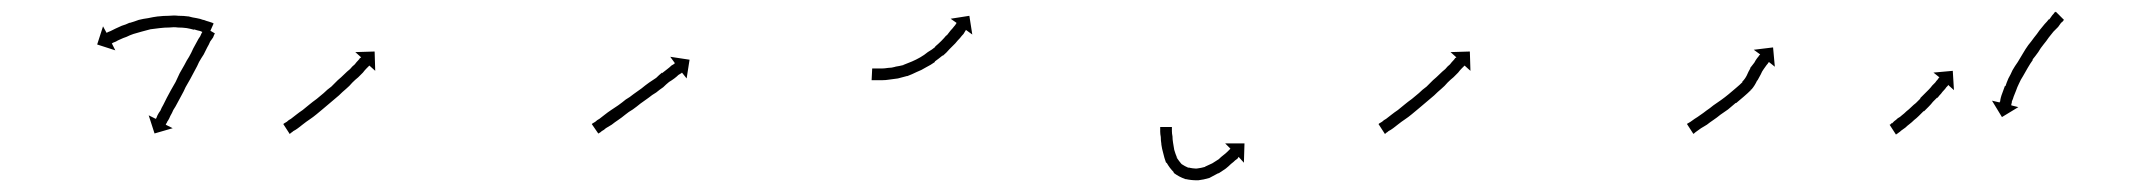

<svg xmlns="http://www.w3.org/2000/svg" viewBox="-20 -294 3658 328"><path d="M335 -236Q335 -236 335 -236Q335 -236 335 -236Q335 -236 335 -236Q335 -236 335 -236Q333 -237 330 -238Q330 -238 330 -238Q330 -238 330 -238Q330 -238 330 -238Q330 -238 330 -238Q326 -239 322 -241Q322 -241 322 -241Q322 -241 322 -241Q322 -241 322 -241Q322 -241 322 -241Q317 -242 311 -244Q311 -244 311 -244Q311 -244 311 -244Q311 -244 311.5 -243.5Q312 -243 312 -243Q305 -245 299 -246Q299 -246 299 -246Q299 -246 299 -246Q299 -246 299 -246Q299 -246 299 -246Q292 -247 284 -247Q284 -247 284 -247Q284 -247 284 -247Q284 -247 284 -247Q284 -247 284 -247Q277 -248 269 -247Q269 -247 269 -247Q269 -247 269 -247Q269 -247 269 -247Q269 -247 269 -247Q261 -247 253 -246Q253 -246 253 -246Q253 -246 253 -246Q253 -246 253 -246Q253 -246 253 -246Q245 -245 237 -244Q237 -244 237 -244Q237 -244 237 -244Q237 -244 237 -244Q237 -244 237 -244Q229 -242 222 -240Q222 -240 222 -240Q222 -240 222 -240Q222 -240 222 -240Q222 -240 222 -240Q215 -238 208 -236Q208 -236 208 -236Q208 -236 208 -236Q208 -236 208 -236Q208 -236 208 -236Q202 -234 196 -231Q196 -231 196 -231Q196 -231 196 -231Q196 -231 196 -231Q196 -231 196 -231Q190 -229 186 -227Q186 -227 186 -227Q186 -227 186 -227Q186 -227 186 -227Q186 -227 186 -227Q181 -225 178 -223Q178 -223 178 -223Q178 -223 178 -223Q178 -223 178 -223Q178 -223 178 -223Q175 -222 173 -221Q172 -220 171 -220L177 -208L146 -218L156 -249L162 -238Q163 -238 164 -239Q166 -240 169 -241Q169 -241 169 -241Q169 -241 169 -241Q169 -241 169 -241Q169 -241 169 -241Q173 -243 177 -245Q177 -245 177 -245Q177 -245 177 -245Q177 -245 177 -245Q177 -245 177 -245Q182 -247 188 -250Q188 -250 188 -250Q188 -250 188 -250Q188 -250 188 -250Q188 -250 188 -250Q195 -252 201 -255Q201 -255 201 -255Q201 -255 201 -255Q202 -255 202 -255Q202 -255 202 -255Q209 -257 217 -260Q217 -260 217 -260Q217 -260 217 -260Q217 -260 217 -260Q217 -260 217 -260Q225 -262 233 -263Q233 -263 233 -263Q233 -263 233 -263Q233 -263 233 -263Q233 -263 233 -263Q242 -265 250 -266Q250 -266 250.5 -266Q251 -266 251 -266Q251 -266 251 -266Q251 -266 251 -266Q259 -267 268 -267Q268 -267 268 -267Q268 -267 268 -267Q268 -267 268 -267Q268 -267 268 -267Q277 -268 285 -267Q285 -267 285 -267Q285 -267 285 -267Q286 -267 286 -267Q286 -267 286 -267Q294 -267 301 -266Q301 -266 301 -266Q301 -266 301 -266Q301 -266 301.5 -266Q302 -266 302 -266Q309 -264 316 -263Q316 -263 316 -263Q316 -263 316 -263Q316 -263 316 -263Q316 -263 316 -263Q322 -262 327 -260Q327 -260 327.5 -260Q328 -260 328 -260Q328 -260 328 -260Q328 -260 328 -260Q333 -258 337 -257Q337 -257 337 -257Q337 -257 337 -257Q337 -257 337 -257Q337 -257 337 -257Q340 -256 343 -255Q343 -255 343 -255Q343 -255 343 -255Q343 -255 343 -255Q343 -255 343 -255Q344 -254 345 -254L337 -236Q336 -236 335 -236ZM346 -235Q345 -233 344 -230Q342 -227 339 -223Q337 -218 334 -213Q331 -207 328 -201Q324 -195 320 -188Q317 -181 313 -174Q309 -167 305 -159Q301 -152 297 -145Q294 -138 290 -131Q286 -124 283 -118Q280 -112 276 -106Q274 -101 271 -96Q269 -91 267 -88Q266 -87 265.5 -85.5Q265 -84 264 -83Q264 -82 263 -81L275 -75L244 -66L234 -97L246 -91Q247 -92 247 -92Q248 -94 249 -97Q251 -101 254 -105Q256 -110 259 -115Q262 -121 265 -127Q269 -134 272 -140Q276 -147 280 -154Q284 -162 287 -169Q291 -176 295 -183Q299 -191 303 -197Q307 -204 310 -211Q313 -217 316 -222Q319 -228 322 -232Q324 -237 326 -240Q328 -243 329 -245Q329 -246 330 -247L347 -237Q347 -236 346 -235Z M465 -83Q467 -84 470 -86Q473 -89 477 -91Q481 -94 486 -98Q491 -102 497 -106Q497 -106 497 -106Q497 -106 497 -106Q497 -106 497 -106Q497 -106 497 -106Q502 -110 508 -115Q508 -115 508 -115Q508 -115 508 -115Q508 -115 508 -115Q508 -115 508 -115Q514 -120 521 -125Q521 -125 521 -125Q521 -125 521 -125Q521 -125 521 -125Q521 -125 521 -125Q527 -130 533 -135Q533 -135 533 -135Q533 -135 533 -135Q533 -135 533 -135Q533 -135 533 -135Q539 -141 546 -146Q546 -146 546 -146Q546 -146 546 -146Q546 -146 546 -146Q546 -146 546 -146Q552 -152 557 -157Q557 -157 557 -157Q557 -157 557 -157Q557 -157 557 -157Q557 -157 557 -157Q563 -162 568 -167Q568 -167 568 -167Q568 -167 568 -167Q568 -167 568 -167Q568 -167 568 -167Q573 -172 578 -176Q582 -181 586 -184Q589 -188 592 -191Q594 -193 595 -195Q596 -195 597 -196L587 -205L620 -206L621 -173L611 -182Q611 -182 610 -181Q608 -179 606 -177Q603 -174 600 -170Q596 -166 592 -162Q587 -158 582 -153Q582 -153 582 -153Q582 -153 582 -153Q582 -153 582 -153Q582 -153 582 -153Q577 -147 571 -142Q571 -142 571 -142Q571 -142 571 -142Q571 -142 571 -142Q571 -142 571 -142Q565 -137 559 -131Q559 -131 559 -131Q559 -131 559 -131Q559 -131 559 -131Q559 -131 559 -131Q553 -126 546 -120Q546 -120 546 -120Q546 -120 546 -120Q546 -120 546 -120Q546 -120 546 -120Q540 -115 533 -109Q533 -109 533 -109Q533 -109 533 -109Q533 -109 533 -109Q533 -109 533 -109Q527 -104 521 -99Q521 -99 521 -99Q521 -99 521 -99Q521 -99 521 -99Q521 -99 521 -99Q515 -94 509 -90Q509 -90 509 -90Q509 -90 509 -90Q509 -90 509 -90Q509 -90 509 -90Q503 -86 498 -82Q493 -78 489 -75Q485 -72 481 -70Q479 -68 477 -67Q476 -66 475 -65L464 -82Q464 -82 465 -83Z M992 -83Q994 -84 997 -86Q1000 -89 1004 -91Q1008 -94 1013 -98Q1018 -102 1024 -106Q1030 -110 1036 -114Q1043 -119 1049 -124Q1056 -128 1062 -133Q1069 -138 1076 -143Q1082 -148 1089 -153Q1095 -157 1101 -161Q1106 -166 1111 -170V-169Q1116 -173 1120 -176Q1124 -179 1127 -182Q1130 -184 1132 -185Q1132 -186 1133 -186L1125 -197L1158 -192L1153 -160L1145 -170Q1145 -170 1144 -169Q1142 -168 1139 -166Q1136 -163 1132 -160Q1128 -157 1123 -154Q1118 -150 1113 -145Q1107 -141 1101 -136Q1094 -132 1088 -127Q1081 -122 1074 -117Q1068 -112 1061 -107Q1054 -103 1048 -98Q1042 -93 1036 -89Q1030 -85 1025 -81Q1020 -78 1015 -75Q1012 -72 1008 -70Q1006 -68 1004 -67Q1003 -66 1002 -66L991 -82Q991 -82 992 -83Z M1472 -177Q1472 -177 1472 -177Q1472 -177 1472 -177Q1472 -177 1472 -177Q1472 -177 1472 -177Q1474 -177 1478 -177Q1478 -177 1478 -177Q1478 -177 1478 -177Q1478 -177 1478 -177Q1478 -177 1478 -177Q1482 -177 1486 -177Q1486 -177 1486 -177Q1486 -177 1486 -177Q1486 -177 1486 -177Q1486 -177 1486 -177Q1491 -177 1497 -178Q1497 -178 1497 -178Q1497 -178 1497 -178Q1497 -178 1497 -178Q1497 -178 1497 -178Q1503 -178 1510 -180Q1510 -180 1510 -180Q1510 -180 1510 -180Q1510 -180 1509.5 -180Q1509 -180 1509 -180Q1516 -181 1524 -183Q1524 -183 1524 -183Q1524 -183 1523 -183Q1523 -183 1523 -183Q1523 -183 1523 -183Q1531 -186 1538 -189Q1538 -189 1538 -189Q1538 -189 1538 -189Q1538 -189 1538 -189Q1538 -189 1538 -189Q1545 -192 1552 -196Q1552 -196 1552 -196Q1552 -196 1552 -196Q1552 -196 1552 -196Q1552 -196 1552 -196Q1559 -200 1565 -205Q1565 -205 1565 -205Q1565 -205 1565 -205Q1565 -205 1565 -205Q1565 -205 1565 -205Q1572 -209 1578 -214Q1578 -214 1578 -214Q1578 -214 1577 -214Q1577 -214 1577 -214Q1577 -214 1577 -214Q1583 -219 1588 -224Q1588 -224 1588 -224Q1588 -224 1588 -224Q1588 -224 1588 -224Q1588 -224 1588 -224Q1593 -229 1597 -234Q1597 -234 1597 -234Q1597 -234 1597 -234Q1597 -234 1597 -233.5Q1597 -233 1597 -233Q1601 -238 1604 -242Q1604 -242 1604 -242Q1604 -242 1604 -242Q1604 -242 1604 -242Q1604 -242 1604 -242Q1607 -245 1610 -249Q1610 -249 1610 -249Q1610 -249 1610 -249Q1610 -249 1610 -249Q1610 -249 1610 -249Q1612 -251 1613 -253Q1614 -254 1614 -255L1604 -262L1636 -267L1641 -235L1630 -243Q1630 -242 1629 -241Q1628 -239 1626 -236Q1626 -236 1626 -236Q1626 -236 1626 -236Q1626 -236 1626 -236Q1626 -236 1626 -236Q1623 -233 1620 -229Q1620 -229 1620 -229Q1620 -229 1620 -229Q1620 -229 1620 -229Q1620 -229 1620 -229Q1616 -225 1612 -220Q1612 -220 1612 -220Q1612 -220 1612 -220Q1612 -220 1612 -220Q1612 -220 1612 -220Q1607 -215 1602 -210Q1602 -210 1602 -210Q1602 -210 1602 -210Q1602 -210 1602 -210Q1602 -210 1602 -210Q1597 -204 1591 -199Q1591 -199 1590.5 -199Q1590 -199 1590 -199Q1590 -199 1590 -199Q1590 -199 1590 -199Q1584 -194 1577 -189Q1577 -189 1577 -189Q1577 -189 1577 -189Q1577 -188 1577 -188Q1577 -188 1577 -188Q1570 -183 1562 -179Q1562 -179 1562 -179Q1562 -179 1562 -179Q1562 -179 1562 -179Q1562 -179 1562 -179Q1554 -174 1546 -171Q1546 -171 1546 -171Q1546 -171 1546 -171Q1546 -171 1546 -171Q1546 -171 1546 -171Q1538 -167 1530 -164Q1530 -164 1530 -164Q1530 -164 1530 -164Q1529 -164 1529 -164Q1529 -164 1529 -164Q1522 -162 1514 -160Q1514 -160 1514 -160Q1514 -160 1514 -160Q1514 -160 1514 -160Q1514 -160 1514 -160Q1506 -159 1499 -158Q1499 -158 1499 -158Q1499 -158 1499 -158Q1499 -158 1499 -158Q1499 -158 1499 -158Q1493 -157 1487 -157Q1487 -157 1487 -157Q1487 -157 1487 -157Q1487 -157 1487 -157Q1487 -157 1487 -157Q1482 -157 1478 -157Q1478 -157 1478 -157Q1478 -157 1478 -157Q1478 -157 1478 -157Q1478 -157 1478 -157Q1474 -157 1472 -157Q1472 -157 1472 -157Q1472 -157 1472 -157Q1472 -157 1472 -157Q1472 -157 1472 -157Q1470 -157 1469 -157L1470 -177Q1471 -177 1472 -177Z M1982 -75Q1982 -75 1982 -75Q1982 -75 1982 -75Q1982 -75 1982 -75Q1982 -75 1982 -75Q1982 -73 1982 -70Q1982 -70 1982 -70Q1982 -70 1982 -70Q1982 -70 1982 -70Q1982 -70 1982 -70Q1982 -66 1983 -61Q1983 -61 1983 -61Q1983 -61 1983 -61Q1983 -61 1983 -61Q1983 -61 1983 -61Q1983 -56 1984 -50Q1984 -50 1984 -50Q1984 -50 1984 -50Q1984 -50 1984 -50Q1984 -50 1984 -50Q1985 -44 1986 -38Q1986 -38 1986 -38Q1986 -38 1986 -38Q1986 -38 1986 -38Q1986 -38 1986 -38Q1988 -31 1991 -24Q1991 -24 1991 -24.5Q1991 -25 1991 -25Q1991 -25 1990.5 -25Q1990 -25 1990 -25Q1994 -19 1999 -13Q1999 -13 1999 -14Q1998 -14 1998 -14Q2004 -10 2011 -7Q2011 -7 2011 -7Q2010 -8 2010 -8Q2017 -6 2026 -6Q2026 -6 2025 -6Q2024 -6 2024 -6Q2032 -7 2039 -9Q2039 -9 2039 -9Q2039 -9 2039 -9Q2039 -9 2038.5 -9Q2038 -9 2038 -9Q2045 -12 2051 -15Q2051 -15 2051 -15Q2051 -15 2051 -15Q2051 -15 2051 -15Q2051 -15 2051 -15Q2057 -19 2062 -22Q2062 -22 2062 -22Q2062 -22 2062 -22Q2062 -22 2062 -22Q2062 -22 2062 -22Q2066 -26 2070 -29Q2070 -29 2070 -29Q2070 -29 2070 -29Q2070 -29 2070 -29Q2070 -29 2070 -29Q2074 -32 2077 -35Q2077 -35 2077 -35Q2077 -35 2077 -35Q2077 -35 2077 -35Q2077 -35 2077 -35Q2079 -37 2081 -39Q2081 -39 2082 -40L2073 -49H2106L2105 -16L2096 -26Q2095 -25 2095 -24Q2093 -22 2090 -20Q2090 -20 2090 -20Q2090 -20 2090 -20Q2090 -20 2090 -20Q2090 -20 2090 -20Q2087 -17 2083 -14Q2083 -14 2083 -14Q2083 -14 2083 -14Q2083 -14 2083 -14Q2083 -14 2083 -14Q2079 -10 2074 -6Q2074 -6 2074 -6Q2074 -6 2074 -6Q2074 -6 2074 -6Q2074 -6 2074 -6Q2068 -2 2062 2Q2062 2 2062 2Q2062 2 2062 2Q2061 2 2061 2Q2061 2 2061 2Q2054 6 2046 10Q2046 10 2046 10Q2046 10 2046 10Q2046 10 2046 10Q2046 10 2046 10Q2036 13 2027 14Q2027 14 2026 14Q2025 14 2025 14Q2015 14 2006 12Q2006 12 2005 12Q2005 12 2005 12Q1994 8 1986 2Q1986 2 1985 1Q1985 0 1985 0Q1978 -7 1973 -16Q1973 -16 1973 -16Q1973 -16 1973 -16Q1973 -16 1972.5 -16Q1972 -16 1972 -16Q1969 -24 1967 -33Q1967 -33 1967 -33Q1967 -33 1967 -33Q1967 -33 1967 -33Q1967 -33 1967 -33Q1965 -40 1964 -47Q1964 -47 1964 -47Q1964 -47 1964 -48Q1964 -48 1964 -48Q1964 -48 1964 -48Q1963 -54 1963 -60Q1963 -60 1963 -60Q1963 -60 1963 -60Q1963 -60 1963 -60Q1963 -60 1963 -60Q1962 -65 1962 -69Q1962 -69 1962 -69Q1962 -69 1962 -69Q1962 -69 1962 -69Q1962 -69 1962 -69Q1962 -72 1962 -75Q1962 -75 1962 -75Q1962 -75 1962 -75Q1962 -75 1962 -75Q1962 -75 1962 -75Q1962 -76 1962 -77H1982Q1982 -76 1982 -75Z M2336 -83Q2338 -84 2341 -86Q2344 -89 2348 -91Q2352 -94 2357 -98Q2362 -102 2368 -106Q2368 -106 2368 -106Q2368 -106 2368 -106Q2368 -106 2368 -106Q2368 -106 2368 -106Q2373 -110 2379 -115Q2379 -115 2379 -115Q2379 -115 2379 -115Q2379 -115 2379 -115Q2379 -115 2379 -115Q2385 -120 2392 -125Q2392 -125 2392 -125Q2392 -125 2392 -125Q2392 -125 2392 -125Q2392 -125 2392 -125Q2398 -130 2404 -135Q2404 -135 2404 -135Q2404 -135 2404 -135Q2404 -135 2404 -135Q2404 -135 2404 -135Q2410 -141 2417 -146Q2417 -146 2417 -146Q2417 -146 2417 -146Q2417 -146 2417 -146Q2417 -146 2417 -146Q2423 -152 2428 -157Q2428 -157 2428 -157Q2428 -157 2428 -157Q2428 -157 2428 -157Q2428 -157 2428 -157Q2434 -162 2439 -167Q2439 -167 2439 -167Q2439 -167 2439 -167Q2439 -167 2439 -167Q2439 -167 2439 -167Q2444 -172 2449 -176Q2453 -181 2457 -184Q2460 -188 2463 -191Q2465 -193 2466 -195Q2467 -195 2468 -196L2458 -205L2491 -206L2492 -173L2482 -182Q2482 -182 2481 -181Q2479 -179 2477 -177Q2474 -174 2471 -170Q2467 -166 2463 -162Q2458 -158 2453 -153Q2453 -153 2453 -153Q2453 -153 2453 -153Q2453 -153 2453 -153Q2453 -153 2453 -153Q2448 -147 2442 -142Q2442 -142 2442 -142Q2442 -142 2442 -142Q2442 -142 2442 -142Q2442 -142 2442 -142Q2436 -137 2430 -131Q2430 -131 2430 -131Q2430 -131 2430 -131Q2430 -131 2430 -131Q2430 -131 2430 -131Q2424 -126 2417 -120Q2417 -120 2417 -120Q2417 -120 2417 -120Q2417 -120 2417 -120Q2417 -120 2417 -120Q2411 -115 2404 -109Q2404 -109 2404 -109Q2404 -109 2404 -109Q2404 -109 2404 -109Q2404 -109 2404 -109Q2398 -104 2392 -99Q2392 -99 2392 -99Q2392 -99 2392 -99Q2392 -99 2392 -99Q2392 -99 2392 -99Q2386 -94 2380 -90Q2380 -90 2380 -90Q2380 -90 2380 -90Q2380 -90 2380 -90Q2380 -90 2380 -90Q2374 -86 2369 -82Q2364 -78 2360 -75Q2356 -72 2352 -70Q2350 -68 2348 -67Q2347 -66 2346 -65L2335 -82Q2335 -82 2336 -83Z M2863 -83Q2865 -84 2868 -86Q2871 -88 2875 -91Q2880 -94 2884 -97Q2890 -101 2895 -105Q2901 -109 2907 -114Q2914 -119 2920 -123Q2920 -123 2920 -123Q2920 -123 2920 -123Q2920 -123 2920 -123Q2920 -123 2920 -123Q2927 -128 2933 -133Q2933 -133 2933 -133Q2933 -133 2933 -133Q2933 -133 2933 -133Q2933 -133 2933 -133Q2940 -139 2946 -144Q2946 -144 2946 -144Q2946 -144 2946 -144Q2946 -144 2946 -144Q2946 -144 2946 -144Q2952 -149 2957 -154Q2957 -154 2957 -154Q2957 -154 2957 -154Q2957 -154 2956.5 -154Q2956 -154 2956 -154Q2961 -159 2964 -165Q2964 -165 2964 -165Q2964 -165 2964 -165Q2964 -165 2964 -165Q2964 -165 2964 -165Q2967 -172 2970 -177Q2970 -177 2970 -177Q2970 -177 2970 -178Q2970 -178 2970 -178Q2970 -178 2970 -178Q2974 -183 2977 -187Q2977 -187 2977 -187Q2977 -187 2977 -187Q2977 -187 2977 -187Q2977 -187 2977 -187Q2979 -191 2982 -195Q2982 -195 2982 -195Q2982 -195 2982 -195Q2982 -195 2982 -195Q2982 -195 2982 -195Q2984 -197 2985 -199Q2985 -199 2985 -199Q2985 -199 2985 -199Q2985 -199 2985 -199Q2985 -199 2985 -199Q2986 -200 2987 -201L2976 -209L3009 -213L3012 -180L3002 -188Q3002 -188 3001 -187Q3001 -187 3001 -187Q3001 -187 3001 -187Q3001 -187 3001 -187Q3001 -187 3001 -187Q3000 -185 2998 -183Q2998 -183 2998 -183Q2998 -183 2998 -183Q2998 -183 2998 -183Q2998 -183 2998 -183Q2996 -180 2993 -176Q2993 -176 2993 -176Q2993 -176 2993 -176Q2993 -176 2993 -176Q2993 -176 2993 -176Q2990 -172 2988 -167Q2988 -167 2988 -167Q2988 -167 2988 -167Q2988 -167 2988 -167Q2988 -167 2988 -167Q2985 -162 2982 -156Q2982 -156 2982 -156Q2982 -156 2982 -157Q2982 -157 2982 -157Q2982 -157 2982 -157Q2978 -148 2972 -141Q2972 -141 2972 -141Q2972 -141 2971 -141Q2971 -141 2971 -140.5Q2971 -140 2971 -140Q2966 -135 2959 -129Q2959 -129 2959 -129Q2959 -129 2959 -129Q2959 -129 2959 -129Q2959 -129 2959 -129Q2952 -123 2946 -118Q2946 -118 2946 -118Q2946 -118 2946 -118Q2946 -118 2945.5 -118Q2945 -118 2945 -118Q2939 -113 2932 -107Q2932 -107 2932 -107Q2932 -107 2932 -107Q2932 -107 2932 -107Q2932 -107 2932 -107Q2926 -103 2919 -98Q2913 -93 2907 -89Q2901 -85 2896 -81Q2891 -78 2886 -75Q2882 -72 2879 -70Q2876 -68 2874 -66Q2873 -66 2873 -65L2862 -82Q2862 -83 2863 -83Z M3209 -81Q3210 -82 3212 -84V-83Q3214 -85 3216 -87Q3216 -87 3216 -87Q3216 -87 3216 -87Q3216 -87 3216 -87Q3216 -87 3216 -87Q3219 -89 3222 -92Q3222 -92 3222 -92Q3222 -92 3222 -92Q3222 -92 3222 -92Q3222 -92 3222 -92Q3226 -94 3229 -97Q3229 -97 3229 -97Q3229 -97 3229 -97Q3229 -97 3229 -97Q3229 -97 3229 -97Q3233 -100 3237 -104Q3237 -104 3237 -104Q3237 -104 3237 -104Q3237 -104 3237 -104Q3237 -104 3237 -104Q3241 -107 3245 -111Q3245 -111 3245 -111Q3245 -111 3245 -111Q3245 -111 3245 -111Q3245 -111 3245 -111Q3249 -115 3253 -118Q3253 -118 3253 -118Q3253 -118 3253 -118Q3253 -118 3253 -118Q3253 -118 3253 -118Q3257 -122 3261 -126Q3261 -126 3261 -126Q3261 -126 3260 -126Q3260 -126 3260 -126Q3260 -126 3260 -126Q3264 -130 3268 -134Q3268 -134 3268 -134Q3268 -134 3268 -134Q3268 -134 3268 -134Q3268 -134 3268 -134Q3271 -137 3275 -141Q3278 -144 3281 -148Q3284 -151 3286 -153Q3288 -156 3290 -158Q3291 -159 3292 -161Q3293 -161 3293 -162L3283 -170L3316 -173L3318 -140L3308 -149Q3308 -148 3307 -147Q3306 -146 3305 -145Q3303 -142 3301 -140Q3298 -137 3296 -134Q3293 -131 3290 -127H3289Q3286 -124 3282 -120Q3282 -120 3282 -120Q3282 -120 3282 -120Q3282 -120 3282 -120Q3282 -120 3282 -120Q3279 -116 3275 -112Q3275 -112 3275 -112Q3275 -112 3275 -112Q3275 -112 3275 -112Q3275 -112 3275 -112Q3271 -108 3267 -104Q3267 -104 3267 -104Q3267 -104 3267 -104Q3266 -104 3266 -104Q3266 -104 3266 -104Q3262 -100 3258 -96Q3258 -96 3258 -96Q3258 -96 3258 -96Q3258 -96 3258 -96Q3258 -96 3258 -96Q3254 -92 3250 -89Q3250 -89 3250 -89Q3250 -89 3250 -89Q3250 -89 3250 -89Q3250 -89 3250 -89Q3246 -85 3242 -82Q3242 -82 3242 -82Q3242 -82 3242 -82Q3242 -82 3242 -82Q3242 -82 3242 -82Q3238 -79 3235 -76Q3235 -76 3235 -76Q3235 -76 3235 -76Q3235 -76 3235 -76Q3235 -76 3235 -76Q3231 -73 3228 -71Q3228 -71 3228 -71Q3228 -71 3228 -71Q3228 -71 3228 -71Q3228 -71 3228 -71Q3226 -69 3223 -67Q3222 -66 3220 -65Q3220 -65 3219 -64L3208 -81Q3208 -81 3209 -81Z M3505 -259Q3504 -257 3501 -255Q3501 -255 3501 -255Q3501 -255 3501 -255Q3501 -255 3501 -255Q3501 -255 3501 -255Q3499 -252 3496 -248Q3496 -248 3496 -248Q3496 -248 3496 -248Q3496 -248 3496 -248Q3496 -248 3496 -248Q3492 -244 3488 -240Q3488 -240 3488 -240Q3488 -240 3488 -240Q3488 -240 3488 -240Q3488 -240 3488 -240Q3484 -235 3480 -230Q3480 -230 3480 -230Q3480 -230 3480 -230Q3480 -230 3480 -230Q3480 -230 3480 -230Q3476 -224 3471 -218Q3471 -218 3471 -218Q3471 -218 3471 -218Q3471 -218 3471 -218Q3471 -218 3471 -218Q3466 -212 3462 -205Q3462 -205 3462 -205Q3462 -205 3462 -205Q3462 -205 3462 -205Q3462 -205 3462 -205Q3457 -198 3452 -192Q3452 -192 3452 -192Q3452 -192 3452 -192Q3452 -192 3452.5 -192Q3453 -192 3453 -192Q3448 -185 3444 -178Q3444 -178 3444 -178Q3444 -178 3444 -178Q3444 -178 3444 -178Q3444 -178 3444 -178Q3440 -171 3436 -164Q3436 -164 3436 -164Q3436 -164 3436 -164Q3436 -164 3436 -164Q3436 -164 3436 -164Q3432 -158 3429 -151Q3429 -151 3429 -151Q3429 -151 3429 -151Q3429 -151 3429 -151Q3429 -151 3429 -151Q3426 -145 3424 -139Q3424 -139 3424 -139Q3424 -139 3424 -139Q3424 -139 3424 -139Q3424 -139 3424 -139Q3422 -134 3420 -129Q3420 -129 3420 -129Q3420 -129 3420 -129Q3420 -129 3420 -129Q3420 -129 3420 -129Q3419 -125 3417 -121Q3417 -121 3417 -121Q3417 -121 3417 -121Q3417 -121 3417 -121Q3417 -121 3417 -121Q3417 -118 3416 -116Q3416 -116 3416 -116Q3416 -116 3416 -116Q3416 -116 3416 -116Q3416 -116 3416 -116Q3416 -115 3416 -114L3428 -111L3400 -94L3383 -122L3396 -119Q3396 -120 3397 -121Q3397 -121 3397 -121Q3397 -121 3397 -121Q3397 -121 3397 -121Q3397 -121 3397 -121Q3397 -123 3398 -127Q3398 -127 3398 -127Q3398 -127 3398 -127Q3398 -127 3398 -127Q3398 -127 3398 -127Q3399 -131 3401 -136Q3401 -136 3401 -136Q3401 -136 3401 -136Q3401 -136 3401 -136Q3401 -136 3401 -136Q3403 -141 3405 -147Q3405 -147 3405 -147Q3405 -147 3405 -147Q3405 -147 3405.5 -147Q3406 -147 3406 -147Q3408 -153 3411 -160Q3411 -160 3411 -160Q3411 -160 3411 -160Q3411 -160 3411 -160Q3411 -160 3411 -160Q3415 -167 3418 -174Q3418 -174 3418 -174Q3418 -174 3418 -174Q3418 -174 3418 -174Q3418 -174 3418 -174Q3422 -181 3427 -188Q3427 -188 3427 -188Q3427 -188 3427 -188Q3427 -188 3427 -188Q3427 -188 3427 -188Q3431 -195 3436 -203Q3436 -203 3436 -203Q3436 -203 3436 -203Q3436 -203 3436 -203Q3436 -203 3436 -203Q3440 -210 3445 -217Q3445 -217 3445 -217Q3445 -217 3445 -217Q3445 -217 3445 -217Q3445 -217 3445 -217Q3450 -223 3455 -230Q3455 -230 3455 -230Q3455 -230 3455 -230Q3455 -230 3455 -230Q3455 -230 3455 -230Q3460 -236 3464 -242Q3464 -242 3464 -242Q3464 -242 3464 -242Q3464 -242 3464 -242Q3464 -242 3464 -242Q3469 -248 3473 -253Q3473 -253 3473 -253Q3473 -253 3473 -253Q3473 -253 3473 -253Q3473 -253 3473 -253Q3477 -257 3480 -261Q3480 -261 3480.5 -261Q3481 -261 3481 -261Q3481 -261 3481 -261Q3481 -261 3481 -261Q3484 -265 3486 -268Q3486 -268 3486 -268Q3486 -268 3486 -268Q3486 -268 3486 -268Q3486 -268 3486 -268Q3489 -271 3490 -273Q3491 -273 3492 -274L3506 -260Q3506 -260 3505 -259Z"/></svg>

Font: FRB American Cursive Just Arrows Thin
Style: Italic
Weight: 100
Italic angle: -25°
Version: Version 2.0;Modular Font Editor K font №1